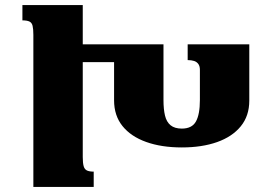

<svg xmlns="http://www.w3.org/2000/svg" viewBox="-20 -734 1058 754"><path d="M305 -117Q305 -94 308.5 -81.5Q312 -69 321.5 -64.5Q331 -60 348 -60V0H111V-597Q111 -620 108 -632.5Q105 -645 95.5 -649.5Q86 -654 68 -654V-714H305ZM717 -498V-560H959V-339Q959 -279 925.5 -238Q892 -197 832.5 -176Q773 -155 694 -155Q614 -155 554 -176.5Q494 -198 461 -239Q428 -280 428 -340V-490H281V-560H622V-341Q622 -305 628 -280Q634 -255 650 -242Q666 -229 694 -229Q734 -229 749.5 -257Q765 -285 765 -341V-460Q765 -474 759 -482.5Q753 -491 742.5 -494.5Q732 -498 717 -498Z"/></svg>

Font: Noto Serif Armenian Black
Style: Regular
Weight: 900
Version: Version 2.007